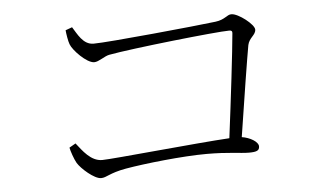

<svg xmlns="http://www.w3.org/2000/svg" viewBox="-42 -666 1083 632"><g transform="rotate(-5 500.0 -350.5)"><path d="M173 -208C175 -197 184 -170 192 -156C204 -136 246 -99 268 -99C287 -99 296 -113 352 -123C415 -134 541 -148 621 -148C693 -148 732 -140 760 -140C786 -140 795 -144 795 -158C795 -173 768 -189 741 -193C760 -317 782 -455 789 -493C794 -517 816 -524 816 -542C816 -559 765 -599 742 -599C727 -599 720 -583 688 -579C624 -571 331 -542 282 -542C247 -542 231 -579 216 -602L194 -594C195 -582 199 -557 203 -547C210 -527 254 -481 279 -481C294 -481 314 -498 330 -501C404 -515 688 -546 731 -546C738 -546 741 -543 740 -536C735 -478 716 -318 700 -193C595 -187 311 -158 277 -158C239 -158 214 -195 194 -220Z"/></g></svg>

Font: Noto Serif TC ExtraLight
Style: Regular
Weight: 200
Designer: Ryoko NISHIZUKA 西塚涼子 (kana & ideographs); Frank Grießhammer (Latin, Greek & Cyrillic); Wenlong ZHANG 张文龙 (bopomofo); San
Foundry: Adobe
Version: Version 2.001;hotconv 1.1.0;makeotfexe 2.6.0